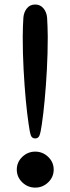

<svg xmlns="http://www.w3.org/2000/svg" viewBox="-20 -814 312 854"><path d="M136.7 -793.9Q113.3 -793.9 99.6 -776.9Q85.9 -759.8 84 -735.4Q83 -716.8 82 -695.3Q81.1 -673.8 81.1 -650.4Q81.1 -576.2 85 -503.9Q88.9 -431.6 94.7 -369.1Q100.6 -306.6 107.4 -261.7Q112.3 -225.6 117.2 -211.9Q122.1 -198.2 136.7 -198.2Q150.4 -198.2 155.8 -211.9Q161.1 -225.6 166 -260.7Q172.9 -306.6 178.7 -369.1Q184.6 -431.6 188.5 -503.9Q192.4 -576.2 192.4 -650.4Q192.4 -673.8 191.4 -695.3Q190.4 -716.8 189.5 -735.4Q187.5 -759.8 173.3 -776.9Q159.2 -793.9 136.7 -793.9ZM218.8 -59.6Q218.8 -92.8 194.3 -116.2Q169.9 -139.6 136.7 -139.6Q103.5 -139.6 79.1 -116.2Q54.7 -92.8 54.7 -59.6Q54.7 -26.4 79.1 -2.9Q103.5 20.5 136.7 20.5Q169.9 20.5 194.3 -2.9Q218.8 -26.4 218.8 -59.6Z"/></svg>

Font: Namkio Khamti
Style: Bold
Weight: 700
Designer: Debbi Hosken
Foundry: SIL International
Version: Version 3.917